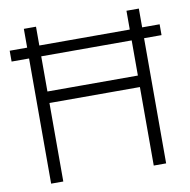

<svg xmlns="http://www.w3.org/2000/svg" viewBox="-79 -778 845 855"><g transform="rotate(-10 344.0 -350.0)"><path d="M113 -355H585V-407H113ZM548 -700V0H604V-700ZM84 -700V0H139V-700ZM5 -566H683V-615H5Z"/></g></svg>

Font: NM-font
Style: Light
Weight: 500
Designer: ""
Foundry: ""
Version: ""